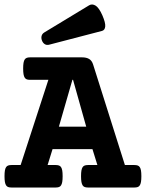

<svg xmlns="http://www.w3.org/2000/svg" viewBox="-25 -835 649 855"><path d="M190.4 -479.5H108.9Q100.6 -479.5 94.7 -481.4Q88.9 -483.4 85.2 -489Q81.5 -494.6 79.8 -504.4Q78.1 -514.2 78.1 -529.8Q78.1 -545.4 79.8 -555.2Q81.5 -564.9 85.2 -570.3Q88.9 -575.7 94.7 -577.6Q100.6 -579.6 108.9 -579.6H340.3Q359.9 -579.6 372.1 -572.3Q384.3 -564.9 389.6 -547.9L531.2 -100.1H573.7Q582 -100.1 587.9 -98.1Q593.8 -96.2 597.4 -90.8Q601.1 -85.4 602.8 -75.7Q604.5 -65.9 604.5 -50.3Q604.5 -34.7 602.8 -24.9Q601.1 -15.1 597.4 -9.5Q593.8 -3.9 587.9 -2Q582 0 573.7 0H366.7Q358.4 0 352.5 -2Q346.7 -3.9 343 -9.5Q339.4 -15.1 337.6 -24.9Q335.9 -34.7 335.9 -50.3Q335.9 -65.9 337.6 -75.7Q339.4 -85.4 343 -90.8Q346.7 -96.2 352.5 -98.1Q358.4 -100.1 366.7 -100.1H408.7L386.7 -170.9H209L187 -100.1H223.1Q231.4 -100.1 237.3 -98.1Q243.2 -96.2 246.8 -90.8Q250.5 -85.4 252.2 -75.7Q253.9 -65.9 253.9 -50.3Q253.9 -34.7 252.2 -24.9Q250.5 -15.1 246.8 -9.5Q243.2 -3.9 237.3 -2Q231.4 0 223.1 0H25.9Q17.6 0 11.7 -2Q5.9 -3.9 2.2 -9.5Q-1.5 -15.1 -3.2 -24.9Q-4.9 -34.7 -4.9 -50.3Q-4.9 -65.9 -3.2 -75.7Q-1.5 -85.4 2.2 -90.8Q5.9 -96.2 11.7 -98.1Q17.6 -100.1 25.9 -100.1H66.9ZM358.9 -271 300.3 -479.5H297.4L237.3 -271ZM372.1 -811.5Q385.7 -819.3 400.9 -809.8Q416 -800.3 430.7 -767.1Q445.3 -733.4 443.6 -717Q441.9 -700.7 429.2 -697.3L194.8 -636.2Q183.1 -632.8 174.3 -638.4Q165.5 -644 161.6 -655.3Q157.7 -666 160.4 -675.5Q163.1 -685.1 172.9 -690.9Z"/></svg>

Font: Courier Prime
Style: Bold
Weight: 700
Monospace: yes
Designer: Alan Dague-Greene
Foundry: Quote-Unquote Apps
Version: Version 1.202